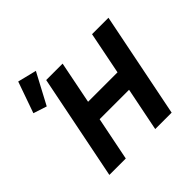

<svg xmlns="http://www.w3.org/2000/svg" viewBox="-199 -1007 1199 1199"><g transform="rotate(-45 400.5 -407.5)"><path d="M246 -784 121 -815 48 -608 137 -579ZM516 0H661L801 -698H656L600 -417H340L396 -698H251L111 0H256L314 -289H574Z"/></g></svg>

Font: Braiins Sans
Style: Bold Italic
Weight: 700
Italic angle: -11.31°
Designer: Mike Abbink, Paul van der Laan, Pieter van Rosmalen, Jiri Chlebus, Lubos Buracinsky
Foundry: Bold Monday, Sudetype
Version: Version 1.000;hotconv 1.0.109;makeotfexe 2.5.65596